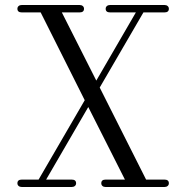

<svg xmlns="http://www.w3.org/2000/svg" viewBox="-20 -750 740 770"><path d="M49.8 -15.1Q49.8 -29.8 67.9 -29.8H134.8L319.8 -348.1L143.1 -700.2H67.9Q49.8 -700.2 49.8 -714.8Q49.8 -721.7 54.7 -725.8Q59.6 -730 67.9 -730H298.8Q307.1 -730 312 -725.8Q316.9 -721.7 316.9 -714.8Q316.9 -700.2 298.8 -700.2H228L366.2 -426.8L524.9 -700.2H421.9Q403.8 -700.2 403.8 -714.8Q403.8 -721.7 408.7 -725.8Q413.6 -730 421.9 -730H639.2Q647.5 -730 652.3 -725.8Q657.2 -721.7 657.2 -714.8Q657.2 -700.2 639.2 -700.2H555.2L379.9 -398.9L565.9 -29.8H639.2Q657.2 -29.8 657.2 -15.1Q657.2 -8.3 652.3 -4.2Q647.5 0 639.2 0H403.8Q395.5 0 390.9 -4.2Q386.2 -8.3 386.2 -15.1Q386.2 -29.8 403.8 -29.8H481L334 -320.8L165 -29.8H267.1Q285.2 -29.8 285.2 -15.1Q285.2 -8.3 280.3 -4.2Q275.4 0 267.1 0H67.9Q59.6 0 54.7 -4.2Q49.8 -8.3 49.8 -15.1Z"/></svg>

Font: Director Light
Style: Regular
Weight: 100
Designer: Ange Degheest & May Jolivet & Justine Herbel
Foundry: Velvetyne Type Foundry
Version: Version 1.000;FEAKit 1.0